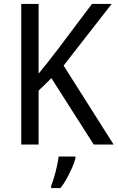

<svg xmlns="http://www.w3.org/2000/svg" viewBox="-20 -734 597 975"><path d="M557 0H456L241 -337L176 -274V0H88V-714H176V-360Q197 -386 222 -417Q247 -448 274 -484L447 -714H547L303 -401ZM363 70Q358 91 346 118Q334 145 319 172.5Q304 200 287 221H240V209Q247 192 255 165Q263 138 269 110Q275 82 278 61H363Z"/></svg>

Font: Noto Sans Tamil SemiCondensed
Style: Regular
Weight: 400
Width: 4
Designer: Jelle Bosma - Monotype Design Team
Foundry: Monotype Imaging Inc.
Version: Version 2.004; ttfautohint (v1.8.4.7-5d5b)